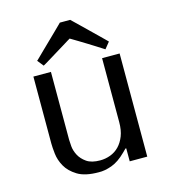

<svg xmlns="http://www.w3.org/2000/svg" viewBox="-108 -799 798 899"><g transform="rotate(-15 290.5 -350.0)"><path d="M80 -500V-175Q80 -157 83.5 -125.5Q87 -94 104 -63.5Q121 -33 157.5 -10.5Q194 12 260 12Q289 13 323.5 0.5Q358 -12 393 -47L409 -63H413V0H498V-500H413V-190Q413 -151 402 -123Q391 -95 373 -76.5Q355 -58 331 -49Q307 -40 281 -40Q239 -40 215.5 -56.5Q192 -73 180.5 -95Q169 -117 167 -138.5Q165 -160 165 -170V-500ZM290 -628Q290 -628 301 -621.5Q312 -615 328.5 -605Q345 -595 364.5 -583Q384 -571 400.5 -560.5Q417 -550 428 -543Q439 -536 439 -536L464 -567Q464 -567 453 -578Q442 -589 425.5 -605Q409 -621 389.5 -640Q370 -659 353.5 -675Q337 -691 326 -701.5Q315 -712 315 -712H265Q265 -712 254 -701Q243 -690 226.5 -674Q210 -658 190.5 -639Q171 -620 154.5 -604Q138 -588 127 -577Q116 -566 116 -567L140 -537Q140 -537 151.5 -543.5Q163 -550 179.5 -560.5Q196 -571 215.5 -582.5Q235 -594 251.5 -604.5Q268 -615 279 -621.5Q290 -628 290 -628Z"/></g></svg>

Font: Tenor Sans
Style: Regular
Weight: 400
Designer: Denis Masharov
Foundry: Denis Masharov
Version: Version 1.1